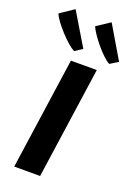

<svg xmlns="http://www.w3.org/2000/svg" viewBox="-213 -1134 848 1206"><g transform="rotate(20 211.0 -530.5)"><path d="M48 0 155 -747H328L221 0ZM153 -810Q134.5 -819.5 108 -842.5Q81.5 -865.5 54.8 -894.8Q28 -924 7.5 -952Q-13 -980 -20 -999L72 -1061L203 -843ZM388 -810Q369.5 -819.5 344.5 -843Q319.5 -866.5 294.8 -896.2Q270 -926 250.8 -954.5Q231.5 -983 224 -1002L313 -1061L442 -843Z"/></g></svg>

Font: Merriweather Sans ExtraBold
Style: Italic
Weight: 800
Italic angle: -7.5°
Designer: Eben Sorkin
Foundry: Eben Sorkin
Version: Version 2.001; ttfautohint (v1.8.3)